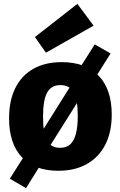

<svg xmlns="http://www.w3.org/2000/svg" viewBox="-20 -872 623 995"><path d="M471 -642 553 -595 465 -455 438 -432 212 -73 204 -40 115 103 31 54 123 -91 150 -115 380 -481 386 -508ZM300 -550Q424 -550 491.5 -479.5Q559 -409 559 -278Q559 -187 525.5 -122Q492 -57 430 -22Q368 13 282 13Q159 13 93 -57.5Q27 -128 27 -259Q27 -351 59.5 -416Q92 -481 153 -515.5Q214 -550 300 -550ZM293 -431Q246 -431 224.5 -392.5Q203 -354 203 -267Q203 -180 224 -143Q245 -106 291 -106Q324 -106 343.5 -123.5Q363 -141 373 -177.5Q383 -214 383 -271Q383 -357 361.5 -394Q340 -431 293 -431ZM218 -599 161 -680 381 -852 465 -739Z"/></svg>

Font: Bitter Thin ExtraBold
Style: Regular
Weight: 800
Version: Version 3.020